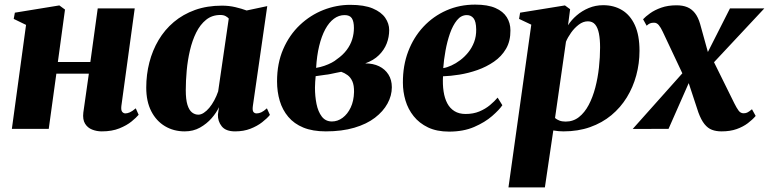

<svg xmlns="http://www.w3.org/2000/svg" viewBox="-20 -559 3336 833"><path d="M506.5 -99Q504.5 -80.5 510.2 -73.8Q516 -67 524 -67Q532.5 -67 543 -71.5Q553.5 -76 569 -89L581.5 -61Q571.5 -49 550.8 -32Q530 -15 497.8 -2Q465.5 11 421.5 11Q399.5 11 379.8 3.2Q360 -4.5 349 -22.5Q338 -40.5 341.5 -70.5L365.5 -239.5H224.5L191.5 0H31.5L93 -451L39.5 -477L44.5 -504L237.5 -535.5L262 -517.5L231 -290H372L404 -522.5H564.5Z M1077 -99Q1074.5 -80.5 1079.2 -73.8Q1084 -67 1093.5 -67Q1103.5 -67 1113.8 -71.8Q1124 -76.5 1138 -89L1151 -60.5Q1139 -45.5 1117.5 -28.8Q1096 -12 1066.5 -0.5Q1037 11 1000 11Q959.5 11 942 -11Q924.5 -33 925.5 -62L930 -94Q919 -70 898 -46Q877 -22 847.8 -5.5Q818.5 11 781.5 11Q733.5 11 695.8 -11.5Q658 -34 636.2 -76.5Q614.5 -119 614.5 -179Q614.5 -235.5 628 -288Q641.5 -340.5 668 -385.2Q694.5 -430 734.2 -463.5Q774 -497 826.2 -515.8Q878.5 -534.5 943 -534.5Q973.5 -534.5 1001 -528Q1028.5 -521.5 1050 -513.5L1139.5 -532.5ZM972.5 -478.5Q968 -484 959 -489Q950 -494 936 -494Q900 -494 874.2 -473.2Q848.5 -452.5 831.2 -417.8Q814 -383 804 -340Q794 -297 790 -252.5Q786 -208 786 -168Q786 -127.5 793.2 -104.2Q800.5 -81 813 -71.2Q825.5 -61.5 840.5 -61.5Q852 -61.5 864.2 -69.5Q876.5 -77.5 888 -91.2Q899.5 -105 909.5 -123.5Q919.5 -142 926.5 -162.5Z M1393.5 11Q1336.5 11 1296.2 -5.5Q1256 -22 1230.8 -52Q1205.5 -82 1193.8 -121.2Q1182 -160.5 1182 -206Q1182 -284.5 1208.8 -346Q1235.5 -407.5 1281 -450.5Q1326.5 -493.5 1383.2 -515.8Q1440 -538 1499.5 -538Q1560.5 -538 1597.5 -522.2Q1634.5 -506.5 1651.5 -481.5Q1668.5 -456.5 1668.5 -428.5Q1668.5 -398.5 1657.8 -370.5Q1647 -342.5 1624 -319.8Q1601 -297 1564.5 -284Q1599 -284 1624.8 -271.5Q1650.5 -259 1665.2 -235.8Q1680 -212.5 1680 -180.5Q1680 -144 1661.2 -109.8Q1642.5 -75.5 1606.5 -48Q1570.5 -20.5 1517 -4.8Q1463.5 11 1393.5 11ZM1420 -32Q1445 -32 1466.5 -48Q1488 -64 1501.5 -92.5Q1515 -121 1516 -159.5Q1516.5 -188.5 1508.8 -206Q1501 -223.5 1488 -233Q1475 -242.5 1460.5 -247.5Q1449.5 -245.5 1437.8 -243Q1426 -240.5 1414.2 -238Q1402.5 -235.5 1391.5 -234.5Q1381 -233 1370.5 -231.5Q1360 -230 1349.5 -228.5Q1348.5 -218 1347.5 -204.2Q1346.5 -190.5 1346.5 -178.5Q1346.5 -141.5 1353.2 -108Q1360 -74.5 1376.2 -53.2Q1392.5 -32 1420 -32ZM1351.5 -264.5Q1370 -267.5 1387.2 -273.5Q1404.5 -279.5 1418.8 -287Q1433 -294.5 1441.5 -302Q1467.5 -320 1484 -342Q1500.5 -364 1508 -388.2Q1515.5 -412.5 1515.5 -437.5Q1515.5 -466 1506.5 -479.8Q1497.5 -493.5 1475 -493.5Q1450 -493.5 1428.8 -477.8Q1407.5 -462 1391.2 -432Q1375 -402 1364.8 -359.8Q1354.5 -317.5 1351.5 -264.5Z M2159.5 -102.5Q2146 -82.5 2115 -55.5Q2084 -28.5 2037.2 -8.2Q1990.5 12 1928.5 12Q1875 12 1837 -6.2Q1799 -24.5 1774.8 -54.8Q1750.5 -85 1739.2 -123Q1728 -161 1728 -200Q1727.5 -274 1751 -335.8Q1774.5 -397.5 1817 -443Q1859.5 -488.5 1916.8 -513.8Q1974 -539 2041.5 -539Q2096 -539 2129.5 -524.2Q2163 -509.5 2178.8 -484.2Q2194.5 -459 2194.5 -427.5Q2195 -381 2175.5 -347.5Q2156 -314 2123.2 -291.5Q2090.5 -269 2051.5 -255.2Q2012.5 -241.5 1973.2 -235.2Q1934 -229 1902 -228Q1900 -192.5 1904.5 -162.5Q1909 -132.5 1920.5 -110.8Q1932 -89 1951.8 -76.8Q1971.5 -64.5 2000 -64.5Q2033.5 -64.5 2059.8 -75.5Q2086 -86.5 2105.8 -103Q2125.5 -119.5 2139 -135.5ZM2005.5 -493.5Q1980.5 -493.5 1962.5 -471.2Q1944.5 -449 1932.2 -414Q1920 -379 1912.8 -339Q1905.5 -299 1903 -263.5Q1919 -266 1938.2 -274.8Q1957.5 -283.5 1976.5 -297.8Q1995.5 -312 2011.5 -331.8Q2027.5 -351.5 2037 -376.5Q2046.5 -401.5 2046 -431.5Q2045.5 -466 2034.5 -479.8Q2023.5 -493.5 2005.5 -493.5Z M2186 254 2285 -452 2232 -477 2236.5 -504 2431 -535.5 2453.5 -519 2444.5 -449.5Q2459 -472.5 2482 -492.2Q2505 -512 2534.2 -524.2Q2563.5 -536.5 2597 -536.5Q2643.5 -536.5 2679 -515Q2714.5 -493.5 2734.5 -449.8Q2754.5 -406 2754.5 -338.5Q2754.5 -284 2740.5 -232.2Q2726.5 -180.5 2699.5 -136.5Q2672.5 -92.5 2632.5 -59.2Q2592.5 -26 2540.2 -7.5Q2488 11 2424.5 11Q2414.5 11 2403 10Q2391.5 9 2380.5 7L2344 254ZM2388 -47Q2395.5 -40.5 2406.8 -36Q2418 -31.5 2434 -31.5Q2467 -31.5 2491.8 -51Q2516.5 -70.5 2534 -103.5Q2551.5 -136.5 2562.5 -178.2Q2573.5 -220 2578.5 -265.5Q2583.5 -311 2583.5 -353.5Q2583.5 -388 2578.5 -413.5Q2573.5 -439 2562 -452.8Q2550.5 -466.5 2530.5 -466.5Q2510 -466.5 2491 -452Q2472 -437.5 2457.5 -417Q2443 -396.5 2435.5 -378Z M3110.5 11Q3087 11 3069 4.2Q3051 -2.5 3036.5 -20.5Q3022 -38.5 3010 -71L2949.5 -254.5L2985 -237L2880.5 0L2725 0.5L2969 -273L2954.5 -211L2855.5 -421Q2847 -439.5 2838.2 -450Q2829.5 -460.5 2817.5 -460.5Q2806.5 -460.5 2799.8 -457.5Q2793 -454.5 2785.5 -447.5L2770 -475.5Q2780.5 -487 2800.2 -501.2Q2820 -515.5 2849 -525.8Q2878 -536 2915 -536Q2942 -536 2961.5 -528Q2981 -520 2995 -502.2Q3009 -484.5 3017.5 -455L3062.5 -292.5L3033 -297.5L3147 -522.5H3296L3045.5 -254.5L3062.5 -320L3166 -110.5Q3176 -90.5 3184.5 -79Q3193 -67.5 3206 -67.5Q3214.5 -67.5 3221.5 -70.5Q3228.5 -73.5 3242.5 -85L3258.5 -56Q3245 -40 3224.5 -24.5Q3204 -9 3176 1Q3148 11 3110.5 11Z"/></svg>

Font: Merriweather 96pt Black
Style: Italic
Weight: 900
Italic angle: -7.8°
Version: Version 2.101